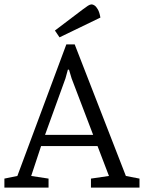

<svg xmlns="http://www.w3.org/2000/svg" viewBox="-31 -854 655 874"><path d="M-11 0V-41L48 -53L271 -652H309L542 -53L604 -41V0H383V-41L465 -53L413 -189H156L111 -53L190 -41V0ZM174 -240H393L295 -497L283 -537H278L267 -497ZM240 -684 219 -715 347 -812Q360 -822 369.5 -828Q379 -834 386 -834Q392 -834 399.5 -829Q407 -824 414.5 -811Q422 -798 426 -774Z"/></svg>

Font: Faustina Light
Style: Regular
Weight: 300
Designer: Alfonso Garcia
Foundry: http://www.omnibus-type.com
Version: Version 1.200